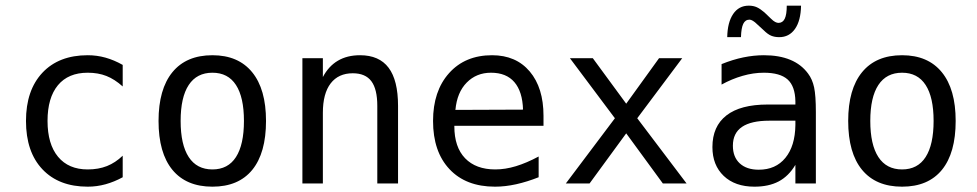

<svg xmlns="http://www.w3.org/2000/svg" viewBox="-20 -665 3540 696"><path d="M424.8 -22.5Q394.5 -5.9 362.8 2.9Q331.1 11.7 297.9 11.7Q193.4 11.7 133.8 -51.3Q74.2 -114.3 74.2 -226.6Q74.2 -337.9 133.8 -401.4Q193.4 -464.8 297.9 -464.8Q331.1 -464.8 362.3 -456.1Q393.6 -447.3 424.8 -429.7V-351.6Q395.5 -377.9 365.7 -389.6Q335.9 -401.4 297.9 -401.4Q227.5 -401.4 189.9 -356Q152.3 -310.5 152.3 -226.6Q152.3 -142.6 190.4 -96.7Q228.5 -50.8 297.9 -50.8Q336.9 -50.8 367.7 -63Q398.4 -75.2 424.8 -100.6Z M750 -401.4Q693.4 -401.4 664.1 -356.9Q634.8 -312.5 634.8 -226.6Q634.8 -140.6 664.1 -95.7Q693.4 -50.8 750 -50.8Q806.6 -50.8 835.4 -95.7Q864.3 -140.6 864.3 -226.6Q864.3 -312.5 835.4 -356.9Q806.6 -401.4 750 -401.4ZM750 -464.8Q843.8 -464.8 894 -403.3Q944.3 -341.8 944.3 -226.6Q944.3 -110.4 894.5 -49.3Q844.7 11.7 750 11.7Q655.3 11.7 605 -49.3Q554.7 -110.4 554.7 -226.6Q554.7 -341.8 605 -403.3Q655.3 -464.8 750 -464.8Z M1422.9 -281.2V0H1347.7V-281.2Q1347.7 -341.8 1326.2 -370.6Q1304.7 -399.4 1258.8 -399.4Q1207 -399.4 1178.7 -362.8Q1150.4 -326.2 1150.4 -255.9V0H1076.2V-454.1H1150.4V-385.7Q1170.9 -424.8 1204.6 -444.8Q1238.3 -464.8 1285.2 -464.8Q1354.5 -464.8 1388.7 -419.4Q1422.9 -374 1422.9 -281.2Z M1950.2 -245.1V-209H1627V-207Q1627 -131.8 1666 -91.3Q1705.1 -50.8 1775.4 -50.8Q1811.5 -50.8 1850.1 -62.5Q1888.7 -74.2 1932.6 -97.7V-22.5Q1890.6 -5.9 1851.1 2.9Q1811.5 11.7 1774.4 11.7Q1668.9 11.7 1609.4 -51.8Q1549.8 -115.2 1549.8 -226.6Q1549.8 -335 1607.9 -399.9Q1666 -464.8 1763.7 -464.8Q1850.6 -464.8 1900.4 -405.8Q1950.2 -346.7 1950.2 -245.1ZM1876 -267.6Q1874 -333 1844.7 -367.2Q1815.4 -401.4 1759.8 -401.4Q1707 -401.4 1671.9 -365.7Q1636.7 -330.1 1630.9 -266.6Z M2453.1 -454.1 2290 -236.3 2468.8 0H2382.8L2250 -181.6L2117.2 0H2031.2L2209 -236.3L2045.9 -454.1H2128.9L2250 -289.1L2369.1 -454.1Z M2768.6 -227.5Q2703.1 -227.5 2669.9 -205.1Q2636.7 -182.6 2636.7 -136.7Q2636.7 -95.7 2661.6 -72.8Q2686.5 -49.8 2730.5 -49.8Q2792 -49.8 2827.1 -92.8Q2862.3 -135.7 2863.3 -211.9V-227.5ZM2937.5 -258.8V0H2863.3V-67.4Q2838.9 -26.4 2802.7 -7.3Q2766.6 11.7 2714.8 11.7Q2644.5 11.7 2603.5 -27.3Q2562.5 -66.4 2562.5 -131.8Q2562.5 -207 2613.3 -246.6Q2664.1 -286.1 2762.7 -286.1H2863.3V-297.9Q2862.3 -352.5 2835 -377Q2807.6 -401.4 2749 -401.4Q2710.9 -401.4 2671.9 -390.1Q2632.8 -378.9 2595.7 -358.4V-432.6Q2636.7 -449.2 2674.8 -457Q2712.9 -464.8 2749 -464.8Q2804.7 -464.8 2844.7 -448.2Q2884.8 -431.6 2909.2 -398.4Q2924.8 -377.9 2931.2 -348.1Q2937.5 -318.4 2937.5 -258.8ZM2748 -555.7 2724.6 -577.1Q2716.8 -585 2709.5 -589.4Q2702.1 -593.8 2697.3 -593.8Q2681.6 -593.8 2674.3 -578.6Q2667 -563.5 2666 -530.3H2616.2Q2617.2 -584 2637.7 -614.3Q2658.2 -644.5 2694.3 -644.5Q2710.9 -644.5 2723.6 -638.7Q2736.3 -632.8 2751 -620.1L2774.4 -597.7Q2783.2 -588.9 2790 -585.4Q2796.9 -582 2801.8 -582Q2817.4 -582 2824.7 -597.2Q2832 -612.3 2832 -644.5H2883.8Q2882.8 -589.8 2861.8 -560.1Q2840.8 -530.3 2804.7 -530.3Q2788.1 -530.3 2775.4 -535.6Q2762.7 -541 2748 -555.7Z M3250 -401.4Q3193.4 -401.4 3164.1 -356.9Q3134.8 -312.5 3134.8 -226.6Q3134.8 -140.6 3164.1 -95.7Q3193.4 -50.8 3250 -50.8Q3306.6 -50.8 3335.4 -95.7Q3364.3 -140.6 3364.3 -226.6Q3364.3 -312.5 3335.4 -356.9Q3306.6 -401.4 3250 -401.4ZM3250 -464.8Q3343.8 -464.8 3394 -403.3Q3444.3 -341.8 3444.3 -226.6Q3444.3 -110.4 3394.5 -49.3Q3344.7 11.7 3250 11.7Q3155.3 11.7 3105 -49.3Q3054.7 -110.4 3054.7 -226.6Q3054.7 -341.8 3105 -403.3Q3155.3 -464.8 3250 -464.8Z"/></svg>

Font: BabelStone Irk Bitig Colour
Style: Regular
Weight: 400
Designer: Andrew West
Foundry: BabelStone
Version: Version 1.03 June 7, 2023